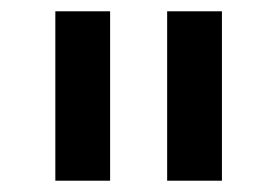

<svg xmlns="http://www.w3.org/2000/svg" viewBox="-20 -760 491 340"><path d="M175 -440H78V-740H175ZM373 -440H276V-740H373Z"/></svg>

Font: IBM Plex Sans Medm
Style: Regular
Weight: 500
Designer: Mike Abbink, Paul van der Laan, Pieter van Rosmalen
Foundry: Bold Monday
Version: Version 3.005